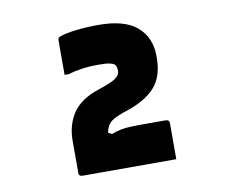

<svg xmlns="http://www.w3.org/2000/svg" viewBox="-58 -884 716 598"><g transform="rotate(-10 300.0 -585.0)"><path d="M454 -358H158Q146 -358 146 -369V-471Q146 -521 171 -558Q196 -595 254 -614Q294 -627 308.5 -637Q323 -647 323 -660Q323 -675 317 -681Q313 -685 301.5 -687.5Q290 -690 264 -690Q212 -690 171 -677H157V-787Q157 -790 158.5 -793Q160 -796 167 -798Q183 -804 216 -808Q249 -812 288 -812Q371 -812 410 -777.5Q449 -743 449 -686V-680Q449 -621 419.5 -587.5Q390 -554 330 -534Q292 -522 277.5 -510.5Q263 -499 259 -476L271 -470Q288 -477 307.5 -480Q327 -483 360 -483H442Q454 -483 454 -472Z"/></g></svg>

Font: Recursive Mn Lnr St Blk
Style: Regular
Weight: 900
Monospace: yes
Version: Version 1.079;hotconv 1.0.112;makeotfexe 2.5.65598; ttfautoh